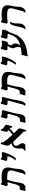

<svg xmlns="http://www.w3.org/2000/svg" viewBox="1761 -2363 630 4236"><g transform="rotate(-90 2076.0 -245.0)"><path d="M459.5 -96.2Q454.6 -77.1 446.3 -62Q438 -46.9 428 -35.2Q418 -23.4 407.5 -14.9Q397 -6.3 387.2 0H330.1Q341.3 -8.3 352.3 -22.2Q363.3 -36.1 371.1 -64.9L426.3 -269.5Q434.1 -298.8 434.1 -321.3Q434.1 -346.2 423.6 -362.1Q413.1 -377.9 392.3 -387Q371.6 -396 340.3 -399.2Q309.1 -402.3 267.6 -402.3Q257.8 -402.3 247.3 -401.9Q236.8 -401.4 225.6 -400.4L206.5 -330.1Q200.7 -309.6 196.5 -293Q192.4 -276.4 189 -262.2Q185.5 -248 183.1 -235.8Q180.7 -223.6 178.7 -211.9Q172.4 -173.8 167 -145.3Q161.6 -116.7 156 -95.2Q150.4 -73.7 143.8 -58.6Q137.2 -43.5 127.7 -32.5Q118.2 -21.5 105.5 -13.9Q92.8 -6.3 75.2 0H-22.5L10.3 -124.5H50.8Q68.4 -124.5 80.6 -131.1Q92.8 -137.7 102.1 -153.1Q111.3 -168.5 119.9 -194.3Q128.4 -220.2 138.7 -259.3L160.2 -339.4Q165 -357.4 168.7 -369.1Q172.4 -380.9 172.9 -387.7Q172.9 -391.6 170.4 -395L130.9 -390.6Q128.4 -390.1 123.5 -390.1Q109.4 -390.1 99.6 -397Q89.8 -403.8 89.8 -417Q89.8 -421.4 91.3 -427.2L120.1 -535.2H159.2L157.7 -529.8Q157.2 -528.8 157.2 -526.9Q157.2 -522.9 160.9 -520.5Q164.6 -518.1 174.8 -518.1Q177.7 -518.1 181.2 -518.3Q184.6 -518.6 188.5 -519Q214.8 -521.5 244.4 -522.9Q273.9 -524.4 300.3 -524.4Q354 -524.4 391.8 -515.6Q429.7 -506.8 453.4 -489.3Q477.1 -471.7 488 -445.6Q499 -419.4 499 -384.8Q499 -361.8 494.6 -335.9Q490.2 -310.1 482.4 -279.8Q477.1 -260.3 474.1 -233.2Q471.2 -206.1 468.8 -179.2Q466.3 -152.3 464.4 -129.6Q462.4 -106.9 459.5 -96.2Z M654.8 -211.9Q680.2 -245.6 696.8 -272.9Q713.4 -300.3 722.9 -320.6Q732.4 -340.8 736.6 -353.8Q740.7 -366.7 742.2 -371.1Q744.1 -377.4 744.1 -383.3Q744.1 -398.9 721.7 -398.9H686Q668.5 -398.9 657 -405.5Q645.5 -412.1 645.5 -426.3Q645.5 -431.2 647 -437L674.8 -540H713.9L711.4 -531.7Q710.9 -530.3 710.9 -528.3Q710.9 -523.4 717.3 -521Q723.6 -518.6 741.7 -518.6H819.3Q826.7 -518.6 832.5 -515.1Q838.4 -511.7 838.4 -500.5Q838.4 -494.1 836.4 -486.8Q826.2 -449.2 814 -413.6Q801.8 -377.9 785.9 -344Q770 -310.1 749.8 -277.1Q729.5 -244.1 703.6 -211.9Z M987.8 -367.2Q983.9 -373.5 982.2 -380.9Q980.5 -388.2 980.5 -396.5Q980.5 -410.6 983.9 -422.4L1016.1 -540H1055.2L1051.3 -526.9Q1049.8 -521.5 1049.8 -514.6Q1049.8 -508.8 1051 -502.4Q1052.2 -496.1 1054.7 -492.2Q1069.3 -467.8 1088.6 -441.7Q1107.9 -415.5 1129.9 -388.9Q1151.9 -362.3 1175.8 -335.9Q1199.7 -309.6 1223.6 -284.2Q1231.9 -294.4 1245.1 -302.7Q1258.3 -311 1272.7 -320.6Q1287.1 -330.1 1300 -342.8Q1313 -355.5 1320.3 -374Q1304.7 -385.3 1293.9 -396.7Q1283.2 -408.2 1283.2 -419.4Q1283.2 -422.9 1283.7 -424.8L1314.9 -540H1346.2Q1344.7 -534.2 1344.7 -529.3Q1344.7 -517.1 1351.8 -506.8Q1358.9 -496.6 1369.9 -487.5Q1380.9 -478.5 1393.3 -470Q1405.8 -461.4 1416.7 -452.9Q1427.7 -444.3 1434.8 -435.3Q1441.9 -426.3 1441.9 -416Q1441.9 -414.6 1441.7 -413.1Q1441.4 -411.6 1440.9 -409.7L1410.6 -294.4H1379.4Q1381.3 -298.8 1381.3 -305.2Q1381.3 -317.4 1372.1 -328.6Q1362.8 -339.8 1350.1 -351.1Q1338.9 -325.7 1324.7 -311Q1310.5 -296.4 1296.4 -286.9Q1282.2 -277.3 1270.5 -270.3Q1258.8 -263.2 1252.9 -253.4Q1280.8 -224.1 1306.4 -198.7Q1332 -173.3 1352.5 -152.3Q1357.4 -147 1359.4 -140.1Q1361.3 -133.3 1361.3 -126Q1361.3 -118.7 1360.1 -111.3Q1358.9 -104 1356.9 -97.2L1328.1 10.7H1289.1L1293 -2.4Q1293.9 -5.9 1294.4 -10Q1294.9 -14.2 1294.9 -18.6Q1294.9 -23.9 1293.7 -29.1Q1292.5 -34.2 1289.6 -37.1Q1260.7 -66.4 1231 -96.2Q1201.2 -126 1172.4 -155.5Q1143.6 -185.1 1116.5 -213.9Q1089.4 -242.7 1065.4 -269.5H1059.6Q1044.9 -269.5 1030.5 -265.4Q1016.1 -261.2 1004.6 -253.2Q993.2 -245.1 986.1 -232.4Q979 -219.7 979 -203.1Q979 -184.6 987.8 -167.7Q996.6 -150.9 1006.8 -134.3Q1017.1 -117.7 1025.9 -100.8Q1034.7 -84 1034.7 -64.9Q1034.7 -48.8 1030.5 -36.6Q1026.4 -24.4 1019.8 -16.4Q1013.2 -8.3 1004.4 -4.2Q995.6 0 986.8 0H870.1L877.9 -27.8Q903.3 -34.7 911.4 -51.5Q919.4 -68.4 919.4 -93.8Q919.4 -107.9 918.2 -122.8Q917 -137.7 917 -154.8Q917 -177.2 921.9 -201.7Q926.8 -226.1 939.7 -247.6Q952.6 -269 975.6 -284.9Q998.5 -300.8 1034.7 -305.2Q1020.5 -322.3 1008.8 -337.6Q997.1 -353 987.8 -367.2Z M1692.4 -211.9Q1682.6 -155.3 1675.3 -118.7Q1668 -82 1657.5 -58.8Q1647 -35.6 1630.9 -22.5Q1614.7 -9.3 1588.4 0H1481L1512.7 -119.6H1553.2Q1570.8 -119.6 1584.2 -125.5Q1597.7 -131.3 1608.9 -146.7Q1620.1 -162.1 1630.6 -189.2Q1641.1 -216.3 1652.3 -259.3L1674.8 -344.2Q1678.2 -356.9 1679.9 -365.7Q1681.6 -374.5 1681.6 -379.9Q1681.6 -389.6 1676.5 -391.8Q1671.4 -394 1660.6 -394H1620.1Q1602.5 -394 1590.8 -400.6Q1579.1 -407.2 1579.1 -421.9Q1579.1 -426.3 1580.6 -432.1L1609.9 -540H1648.9L1646.5 -531.7Q1646 -530.8 1646 -528.3Q1646 -523.4 1652.1 -521Q1658.2 -518.6 1676.8 -518.6H1728Q1739.7 -518.6 1750.7 -511.7Q1761.7 -504.9 1761.7 -490.2Q1761.7 -485.4 1760.3 -480.5L1732.9 -378.9Q1727.1 -358.4 1720.9 -334Q1714.8 -309.6 1709 -286.6Q1703.1 -263.7 1698.7 -243.7Q1694.3 -223.6 1692.4 -211.9Z M1965.3 -96.2Q1955.1 -58.1 1940.4 -35.4Q1925.8 -12.7 1906.2 0H1849.1Q1860.4 -8.3 1871.6 -22.2Q1882.8 -36.1 1890.6 -64.9L1965.3 -344.2Q1968.8 -356.9 1970.5 -365.7Q1972.2 -374.5 1972.2 -379.9Q1972.2 -389.6 1967 -391.8Q1961.9 -394 1951.2 -394H1915.5Q1897.9 -394 1886.2 -400.6Q1874.5 -407.2 1874.5 -421.9Q1874.5 -426.3 1876 -432.1L1905.3 -540H1944.3L1941.9 -531.7Q1941.4 -530.8 1941.4 -528.3Q1941.4 -523.4 1947.5 -521Q1953.6 -518.6 1972.2 -518.6H2035.2Q2042.5 -518.6 2048.3 -515.1Q2054.2 -511.7 2054.2 -500.5Q2054.2 -494.1 2052.2 -486.8L2023.4 -378.9Q2013.2 -340.8 2006.8 -312Q2000.5 -283.2 1996.3 -260.3Q1992.2 -237.3 1989.3 -218.3Q1986.3 -199.2 1983.4 -180.7Q1980.5 -162.1 1976.3 -141.8Q1972.2 -121.6 1965.3 -96.2Z M2568.8 -96.2Q2564 -77.1 2555.7 -62Q2547.4 -46.9 2537.4 -35.2Q2527.3 -23.4 2516.8 -14.9Q2506.3 -6.3 2496.6 0H2439.5Q2450.7 -8.3 2461.7 -22.2Q2472.7 -36.1 2480.5 -64.9L2535.6 -269.5Q2543.5 -298.8 2543.5 -321.3Q2543.5 -346.2 2533 -362.1Q2522.5 -377.9 2501.7 -387Q2481 -396 2449.7 -399.2Q2418.5 -402.3 2377 -402.3Q2367.2 -402.3 2356.7 -401.9Q2346.2 -401.4 2335 -400.4L2315.9 -330.1Q2310.1 -309.6 2305.9 -293Q2301.8 -276.4 2298.3 -262.2Q2294.9 -248 2292.5 -235.8Q2290 -223.6 2288.1 -211.9Q2281.7 -173.8 2276.4 -145.3Q2271 -116.7 2265.4 -95.2Q2259.8 -73.7 2253.2 -58.6Q2246.6 -43.5 2237.1 -32.5Q2227.5 -21.5 2214.8 -13.9Q2202.1 -6.3 2184.6 0H2086.9L2119.6 -124.5H2160.2Q2177.7 -124.5 2189.9 -131.1Q2202.1 -137.7 2211.4 -153.1Q2220.7 -168.5 2229.2 -194.3Q2237.8 -220.2 2248 -259.3L2269.5 -339.4Q2274.4 -357.4 2278.1 -369.1Q2281.7 -380.9 2282.2 -387.7Q2282.2 -391.6 2279.8 -395L2240.2 -390.6Q2237.8 -390.1 2232.9 -390.1Q2218.8 -390.1 2209 -397Q2199.2 -403.8 2199.2 -417Q2199.2 -421.4 2200.7 -427.2L2229.5 -535.2H2268.6L2267.1 -529.8Q2266.6 -528.8 2266.6 -526.9Q2266.6 -522.9 2270.3 -520.5Q2273.9 -518.1 2284.2 -518.1Q2287.1 -518.1 2290.5 -518.3Q2293.9 -518.6 2297.9 -519Q2324.2 -521.5 2353.8 -522.9Q2383.3 -524.4 2409.7 -524.4Q2463.4 -524.4 2501.2 -515.6Q2539.1 -506.8 2562.7 -489.3Q2586.4 -471.7 2597.4 -445.6Q2608.4 -419.4 2608.4 -384.8Q2608.4 -361.8 2604 -335.9Q2599.6 -310.1 2591.8 -279.8Q2586.4 -260.3 2583.5 -233.2Q2580.6 -206.1 2578.1 -179.2Q2575.7 -152.3 2573.7 -129.6Q2571.8 -106.9 2568.8 -96.2Z M2764.2 -211.9Q2789.6 -245.6 2806.2 -272.9Q2822.8 -300.3 2832.3 -320.6Q2841.8 -340.8 2845.9 -353.8Q2850.1 -366.7 2851.6 -371.1Q2853.5 -377.4 2853.5 -383.3Q2853.5 -398.9 2831.1 -398.9H2795.4Q2777.8 -398.9 2766.4 -405.5Q2754.9 -412.1 2754.9 -426.3Q2754.9 -431.2 2756.3 -437L2784.2 -540H2823.2L2820.8 -531.7Q2820.3 -530.3 2820.3 -528.3Q2820.3 -523.4 2826.7 -521Q2833 -518.6 2851.1 -518.6H2928.7Q2936 -518.6 2941.9 -515.1Q2947.8 -511.7 2947.8 -500.5Q2947.8 -494.1 2945.8 -486.8Q2935.5 -449.2 2923.3 -413.6Q2911.1 -377.9 2895.3 -344Q2879.4 -310.1 2859.1 -277.1Q2838.9 -244.1 2813 -211.9Z M3185.1 -394H3125.5Q3107.9 -394 3096.4 -400.6Q3085 -407.2 3085 -421.4Q3085 -426.3 3086.4 -432.1L3115.2 -540H3154.3L3152.3 -531.7Q3151.9 -530.3 3151.9 -528.3Q3151.9 -523.4 3158.2 -521Q3164.6 -518.6 3182.6 -518.6H3303.2L3269.5 -394H3260.3Q3247.6 -394 3235.8 -388.4Q3224.1 -382.8 3215.3 -373.5Q3206.5 -364.3 3201.2 -352.1Q3195.8 -339.8 3195.8 -326.7Q3195.8 -313 3202.1 -301.8Q3208.5 -290.5 3215.8 -278.8Q3223.1 -267.1 3229.5 -253.7Q3235.8 -240.2 3235.8 -221.7Q3235.8 -202.1 3226.3 -175.8Q3216.8 -149.4 3191.9 -112.3Q3251 -127.4 3290.8 -149.7Q3330.6 -171.9 3358.4 -201.7Q3386.2 -231.4 3405 -269.3Q3423.8 -307.1 3440.9 -354.5Q3446.3 -369.6 3446.3 -378.9Q3446.3 -386.2 3442.6 -390.1Q3439 -394 3429.7 -394H3379.4Q3361.8 -394 3350.3 -400.6Q3338.9 -407.2 3338.9 -421.4Q3338.9 -426.3 3340.3 -432.1L3369.1 -540H3408.2L3406.2 -531.7Q3405.8 -530.3 3405.8 -528.3Q3405.8 -523.4 3412.1 -521Q3418.5 -518.6 3436.5 -518.6H3496.1Q3521 -518.6 3530.8 -507.6Q3540.5 -496.6 3540.5 -480Q3540.5 -465.3 3534.9 -448.7Q3529.3 -432.1 3521.7 -416.7Q3514.2 -401.4 3506.6 -389.4Q3499 -377.4 3495.6 -372.6Q3482.9 -356.4 3474.1 -331.1Q3465.3 -305.7 3454.8 -275.4Q3444.3 -245.1 3429.7 -211.2Q3415 -177.2 3391.4 -143.6Q3367.7 -109.9 3332 -78.1Q3296.4 -46.4 3243.7 -20.3Q3190.9 5.9 3118.7 24.4Q3046.4 43 2949.7 50.3L2984.9 -82Q3030.3 -85.4 3068.6 -89.8Q3106.9 -94.2 3140.1 -100.6Q3152.3 -122.1 3157.2 -138.7Q3162.1 -155.3 3162.1 -168.9Q3162.1 -185.5 3156.7 -198.5Q3151.4 -211.4 3145.3 -223.6Q3139.2 -235.8 3133.8 -248.8Q3128.4 -261.7 3128.4 -277.8Q3128.4 -298.3 3140.4 -325.9Q3152.3 -353.5 3185.1 -394Z M3670.4 -96.2Q3660.6 -58.1 3639.4 -35.4Q3618.2 -12.7 3593.3 0H3541.5Q3552.7 -8.3 3563.5 -22.2Q3574.2 -36.1 3582 -64.9L3598.6 -127Q3607.9 -162.6 3614.7 -196.3Q3621.6 -230 3629.9 -257.8Q3638.2 -285.6 3650.1 -306.6Q3662.1 -327.6 3681.6 -338.4H3719.2Q3713.9 -334.5 3709.7 -329.1Q3705.6 -323.7 3701.9 -316.2Q3698.2 -308.6 3695.1 -298.1Q3691.9 -287.6 3688 -273.4Q3680.7 -245.6 3678.7 -221.7Q3676.8 -197.8 3676.8 -176Q3676.8 -154.3 3676 -134.8Q3675.3 -115.2 3670.4 -96.2ZM4036.6 -96.2Q4031.7 -77.1 4023.4 -62Q4015.1 -46.9 4004.6 -34.9Q3994.1 -22.9 3982.7 -14.4Q3971.2 -5.9 3959.5 0H3907.2Q3918.5 -8.3 3929.4 -22.2Q3940.4 -36.1 3948.2 -64.9L4003.4 -269.5Q4012.2 -302.2 4012.2 -325.2Q4012.2 -349.1 4002.4 -364.3Q3992.7 -379.4 3972.4 -387.9Q3952.1 -396.5 3921.9 -399.4Q3891.6 -402.3 3850.6 -402.3Q3821.3 -402.3 3785.4 -399.2Q3749.5 -396 3714.4 -392.1Q3711.9 -391.6 3710.2 -391.6Q3708.5 -391.6 3706.5 -391.6Q3692.4 -391.6 3682.6 -397.9Q3672.9 -404.3 3672.9 -417Q3672.9 -421.4 3674.3 -427.2L3703.1 -535.2H3742.2L3740.7 -529.8Q3740.2 -528.8 3740.2 -526.9Q3740.2 -522.9 3743.9 -520.5Q3747.6 -518.1 3757.8 -518.1Q3760.7 -518.1 3764.2 -518.3Q3767.6 -518.6 3771.5 -519Q3797.9 -521.5 3827.4 -522.9Q3856.9 -524.4 3883.3 -524.4Q3936 -524.4 3972.9 -516.1Q4009.8 -507.8 4033 -491.2Q4056.2 -474.6 4066.7 -449.5Q4077.1 -424.3 4077.1 -390.6Q4077.1 -366.7 4072.5 -339.4Q4067.9 -312 4059.6 -279.8Q4054.2 -260.3 4052 -236.3Q4049.8 -212.4 4048.1 -187.5Q4046.4 -162.6 4043.9 -138.9Q4041.5 -115.2 4036.6 -96.2Z"/></g></svg>

Font: Arian AMU Serif
Style: Bold Italic
Weight: 700
Italic angle: -15°
Designer: Ruben Hakobyan (Tarumian)
Foundry: Ruben Hakobyan (Tarumian)
Version: Version 1.002